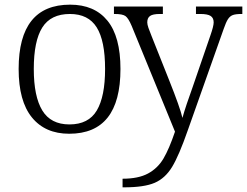

<svg xmlns="http://www.w3.org/2000/svg" viewBox="-20 -564 1060 824"><path d="M60 -268Q60 -544 281 -544Q385 -544 441 -475.5Q497 -407 497 -268Q497 10 277 10Q174 10 117 -60Q60 -130 60 -268ZM431 -268Q431 -389 395 -446.5Q359 -504 280 -504Q198 -504 161.5 -446Q125 -388 125 -268Q125 -150 161.5 -90Q198 -30 278 -30Q360 -30 395.5 -90Q431 -150 431 -268ZM506 203Q574 203 615.5 180.5Q657 158 681.5 116.5Q706 75 731 1L545 -453Q531 -486 518.5 -495Q506 -504 472 -504H469V-536H679V-504H666Q636 -504 624 -495.5Q612 -487 612 -468Q612 -459 617 -444.5Q622 -430 631 -408L705 -222Q753 -102 763 -58Q770 -84 782 -119.5Q794 -155 807 -191L883 -412Q897 -452 897 -468Q897 -487 884 -495.5Q871 -504 840 -504H821V-536H1020V-504H1016Q992 -504 979.5 -499.5Q967 -495 958.5 -482Q950 -469 940 -440L786 -5Q748 104 718.5 152.5Q689 201 644 220.5Q599 240 512 240H506Z"/></svg>

Font: Noto Serif Light
Style: Regular
Weight: 300
Designer: Monotype Design Team
Foundry: Monotype Imaging Inc.
Version: Version 1.001